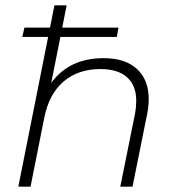

<svg xmlns="http://www.w3.org/2000/svg" viewBox="-20 -703 659 723"><path d="M540 -330Q540 -305 535 -278L479 0H433L489 -278Q493 -299 493 -324Q493 -381 458.5 -412Q424 -443 358 -443Q275 -443 220 -396.5Q165 -350 147 -261L95 0H49L185 -683H231L173 -391Q241 -484 370 -484Q452 -484 496 -443Q540 -402 540 -330ZM72 -599H426L420 -564H64Z"/></svg>

Font: Montserrat Ace
Style: Light Italic
Weight: 300
Italic angle: -11.3°
Designer: Julieta Ulanovsky
Foundry: Julieta Ulanovsky
Version: Version 1